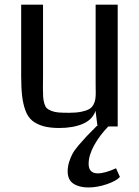

<svg xmlns="http://www.w3.org/2000/svg" viewBox="-20 -556 611 845"><path d="M73.2 0ZM498 0.5H409.2L400.4 -68.4Q387.7 -29.8 345 -11.2Q302.2 7.3 240.7 7.3Q198.7 7.3 169.9 -1Q141.1 -9.3 121.8 -25.1Q102.5 -41 92 -69.6Q81.5 -98.1 77.4 -133.5Q73.2 -168.9 73.2 -221.7V-535.6H169.4V-224.6Q169.4 -213.9 169.2 -195.6Q168.9 -177.2 168.9 -169.9Q168.9 -144 169.9 -129.4Q170.9 -114.7 175 -100.6Q179.2 -86.4 186 -79.8Q192.9 -73.2 206.5 -67.9Q220.2 -62.5 238 -61Q255.9 -59.6 283.7 -59.6Q314.9 -59.6 336.9 -64Q358.9 -68.4 371.6 -75.4Q384.3 -82.5 390.9 -94.7Q397.5 -106.9 399.4 -118.7Q401.4 -130.4 401.4 -147.9Q401.4 -153.8 401.1 -167Q400.9 -180.2 400.9 -187V-535.6H498ZM405.8 -1.5H458.5Q418.5 39.6 394.3 83.5Q370.1 127.4 370.1 165Q370.1 207 410.6 207Q441.4 207 490.7 184.6L507.8 222.7Q492.2 240.2 450.4 254.6Q408.7 269 368.2 269Q328.1 269 303 252.2Q277.8 235.4 277.8 198.2Q277.8 177.2 284.2 157Q290.5 136.7 299.1 120.8Q307.6 105 327.1 82Q346.7 59.1 361.1 43.9Q375.5 28.8 405.8 -1.5Z"/></svg>

Font: Coda
Style: Regular
Weight: 400
Designer: vernon adams
Foundry: vernon adams
Version: Version 2.001; ttfautohint (v0.8) -r 50 -G 200 -x